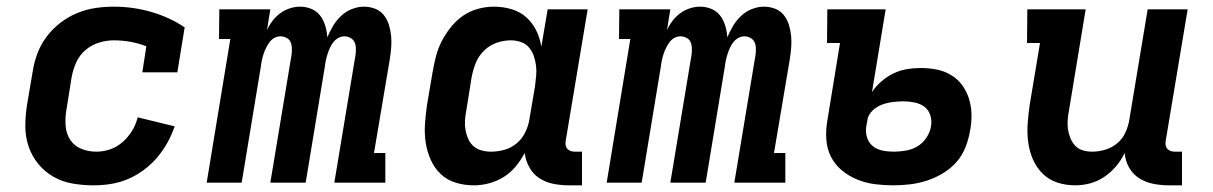

<svg xmlns="http://www.w3.org/2000/svg" viewBox="-20 -548 3640 576"><path d="M260 8Q228 8 197 2.5Q166 -3 140 -18Q114 -33 95 -56Q76 -79 66 -108Q56 -137 56 -169Q56 -201 61 -233L78 -333Q82 -360 92 -387Q102 -414 119.5 -437.5Q137 -461 161 -479.5Q185 -498 212 -509Q239 -520 266.5 -524Q294 -528 321 -528Q380 -528 434.5 -512Q489 -496 534 -466L512 -331H407L419 -409Q397 -418 372 -422.5Q347 -427 321 -427Q299 -427 276.5 -420Q254 -413 236 -397.5Q218 -382 208.5 -360.5Q199 -339 195 -317L179 -217Q175 -193 177 -169.5Q179 -146 191 -128Q203 -110 224 -101.5Q245 -93 269 -93Q290 -93 310.5 -100Q331 -107 348 -122Q365 -137 376.5 -156Q388 -175 393 -196L504 -169Q495 -143 482 -119.5Q469 -96 451 -75Q433 -54 410.5 -37.5Q388 -21 363 -10.5Q338 0 312 4Q286 8 260 8Z M600 0 671 -431H637L638 -520H791L781 -458Q788 -473 798 -486Q808 -499 821 -508.5Q834 -518 849.5 -523Q865 -528 880 -528Q899 -528 915 -521Q931 -514 941 -500.5Q951 -487 956 -470Q961 -453 962 -436Q969 -453 979 -470Q989 -487 1003.5 -500.5Q1018 -514 1036 -521Q1054 -528 1072 -528Q1090 -528 1106 -521.5Q1122 -515 1132 -502Q1142 -489 1147 -472.5Q1152 -456 1153.5 -439Q1155 -422 1153.5 -404Q1152 -386 1149 -368L1102 -89H1136V0H983L1047 -386Q1048 -396 1047.5 -405.5Q1047 -415 1043 -422.5Q1039 -430 1031 -434.5Q1023 -439 1013 -439Q1004 -439 995.5 -434.5Q987 -430 980.5 -422Q974 -414 970 -405Q966 -396 963 -387Q960 -378 958 -369Q956 -360 955 -351L897 0H791L855 -386Q856 -396 855.5 -405.5Q855 -415 851.5 -422.5Q848 -430 839.5 -434.5Q831 -439 821 -439Q812 -439 803.5 -434.5Q795 -430 789 -422Q783 -414 778.5 -405Q774 -396 771 -387Q768 -378 766 -369Q764 -360 763 -351L705 0Z M1402 8Q1373 8 1347 0Q1321 -8 1302 -26Q1283 -44 1272 -69Q1261 -94 1257 -121Q1253 -148 1255 -176.5Q1257 -205 1261 -233L1278 -333Q1282 -356 1288 -379.5Q1294 -403 1305.5 -425Q1317 -447 1333 -467Q1349 -487 1369.5 -501Q1390 -515 1414 -521.5Q1438 -528 1461 -528Q1489 -528 1514.5 -520.5Q1540 -513 1558.5 -496.5Q1577 -480 1588.5 -457Q1600 -434 1604 -408L1623 -520H1743L1677 -125Q1676 -118 1677 -112Q1678 -106 1682 -101.5Q1686 -97 1692 -95Q1698 -93 1704 -93H1726V8H1687Q1663 8 1640 3.5Q1617 -1 1598 -13.5Q1579 -26 1568 -46Q1557 -66 1554 -89Q1543 -68 1527.5 -49Q1512 -30 1491 -17Q1470 -4 1447 2Q1424 8 1402 8ZM1453 -93Q1473 -93 1493 -98.5Q1513 -104 1529.5 -117.5Q1546 -131 1555.5 -150.5Q1565 -170 1568 -189L1585 -289Q1587 -305 1588.5 -321Q1590 -337 1588 -352Q1586 -367 1581 -381Q1576 -395 1566.5 -406Q1557 -417 1542.5 -422Q1528 -427 1512 -427Q1491 -427 1469.5 -419.5Q1448 -412 1431.5 -395.5Q1415 -379 1407 -358.5Q1399 -338 1395 -317L1379 -217Q1376 -202 1375 -187Q1374 -172 1376.5 -158Q1379 -144 1384.5 -131.5Q1390 -119 1400 -110Q1410 -101 1424 -97Q1438 -93 1453 -93Z M1800 0 1871 -431H1837L1838 -520H1991L1981 -458Q1988 -473 1998 -486Q2008 -499 2021 -508.5Q2034 -518 2049.5 -523Q2065 -528 2080 -528Q2099 -528 2115 -521Q2131 -514 2141 -500.5Q2151 -487 2156 -470Q2161 -453 2162 -436Q2169 -453 2179 -470Q2189 -487 2203.5 -500.5Q2218 -514 2236 -521Q2254 -528 2272 -528Q2290 -528 2306 -521.5Q2322 -515 2332 -502Q2342 -489 2347 -472.5Q2352 -456 2353.5 -439Q2355 -422 2353.5 -404Q2352 -386 2349 -368L2302 -89H2336V0H2183L2247 -386Q2248 -396 2247.5 -405.5Q2247 -415 2243 -422.5Q2239 -430 2231 -434.5Q2223 -439 2213 -439Q2204 -439 2195.5 -434.5Q2187 -430 2180.5 -422Q2174 -414 2170 -405Q2166 -396 2163 -387Q2160 -378 2158 -369Q2156 -360 2155 -351L2097 0H1991L2055 -386Q2056 -396 2055.5 -405.5Q2055 -415 2051.5 -422.5Q2048 -430 2039.5 -434.5Q2031 -439 2021 -439Q2012 -439 2003.5 -434.5Q1995 -430 1989 -422Q1983 -414 1978.5 -405Q1974 -396 1971 -387Q1968 -378 1966 -369Q1964 -360 1963 -351L1905 0Z M2660 8Q2632 8 2604.5 4.5Q2577 1 2551.5 -9.5Q2526 -20 2505.5 -37Q2485 -54 2473 -77.5Q2461 -101 2459 -129.5Q2457 -158 2462 -186L2500 -419H2461L2462 -520H2637L2596 -272Q2608 -290 2625 -304.5Q2642 -319 2661 -328Q2680 -337 2700.5 -340.5Q2721 -344 2742 -344Q2766 -344 2789.5 -339.5Q2813 -335 2833 -323Q2853 -311 2866.5 -292.5Q2880 -274 2887 -251.5Q2894 -229 2894.5 -204.5Q2895 -180 2890 -155Q2886 -131 2876.5 -106.5Q2867 -82 2849.5 -62Q2832 -42 2808.5 -28Q2785 -14 2760 -6Q2735 2 2710 5Q2685 8 2660 8ZM2661 -93Q2678 -93 2696.5 -96Q2715 -99 2731.5 -108.5Q2748 -118 2759 -134.5Q2770 -151 2773 -169Q2776 -186 2771 -202Q2766 -218 2753.5 -227.5Q2741 -237 2724 -240.5Q2707 -244 2690 -244Q2680 -244 2669 -243Q2658 -242 2647 -240Q2636 -238 2625.5 -234Q2615 -230 2605.5 -223Q2596 -216 2589.5 -206.5Q2583 -197 2582 -186L2579 -170Q2576 -152 2581 -136Q2586 -120 2598 -110Q2610 -100 2626.5 -96.5Q2643 -93 2661 -93Z M3206 8Q3177 8 3151.5 -0.5Q3126 -9 3107.5 -27.5Q3089 -46 3078.5 -70.5Q3068 -95 3064.5 -122Q3061 -149 3063 -177Q3065 -205 3069 -233L3100 -419H3061L3062 -520H3237L3187 -217Q3184 -202 3183 -187.5Q3182 -173 3184 -159.5Q3186 -146 3191.5 -133Q3197 -120 3206 -110.5Q3215 -101 3228.5 -97Q3242 -93 3257 -93Q3276 -93 3296 -99Q3316 -105 3332 -118.5Q3348 -132 3356.5 -151Q3365 -170 3368 -189L3423 -520H3543L3477 -125Q3476 -118 3477 -112Q3478 -106 3482 -101.5Q3486 -97 3492 -95Q3498 -93 3504 -93H3526V8H3487Q3463 8 3440 3.5Q3417 -1 3398 -13Q3379 -25 3367.5 -45Q3356 -65 3354 -89Q3344 -68 3328.5 -49.5Q3313 -31 3293 -17.5Q3273 -4 3250.5 2Q3228 8 3206 8Z"/></svg>

Font: Iosevka HT Extended
Style: Bold Italic
Weight: 700
Width: 7
Italic angle: -9°
Monospace: yes
Designer: Belleve Invis
Foundry: Belleve Invis
Version: Version 32.3.0; ttfautohint (v1.8.4)